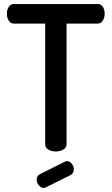

<svg xmlns="http://www.w3.org/2000/svg" viewBox="-20 -751 553 952"><path d="M14 -683Q14 -702 23 -716.5Q32 -731 49 -731H464Q481 -731 490 -717Q499 -703 499 -684Q499 -663 489.5 -648.5Q480 -634 464 -634H310V-35Q310 -19 294 -9.5Q278 0 257 0Q235 0 219.5 -9.5Q204 -19 204 -35V-634H49Q33 -634 23.5 -648.5Q14 -663 14 -683ZM162 139Q162 121 177 113L301 51Q307 48 312 48Q326 48 336 61Q346 74 346 89Q346 108 330 117L209 177Q201 181 197 181Q183 181 172.5 168Q162 155 162 139Z"/></svg>

Font: TerminalDosisSemiBold
Style: Bold
Weight: 600
Designer: EdgarTolentino, PabloImpallari, IginoMarini
Foundry: EdgarTolentino, PabloImpallari, IginoMarini
Version: Version 1.006